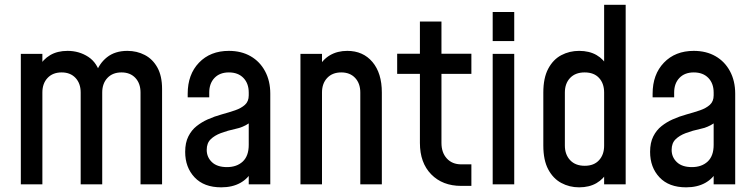

<svg xmlns="http://www.w3.org/2000/svg" viewBox="-20 -770 3150 802"><path d="M67 0V-545H157V-469L141.5 -489Q159.5 -522 189.8 -539.8Q220 -557.5 262 -557.5Q310.5 -557.5 348.8 -532.5Q387 -507.5 400.5 -453.5L378 -457.5Q393 -504 426.8 -530.8Q460.5 -557.5 512 -557.5Q552 -557.5 585 -540.2Q618 -523 637.5 -487.8Q657 -452.5 657 -398.5V0H567V-383.5Q567 -421.5 545.5 -444.5Q524 -467.5 487.5 -467.5Q450.5 -467.5 428.8 -444.5Q407 -421.5 407 -383.5V0H317V-383.5Q317 -421.5 295.5 -444.5Q274 -467.5 237.5 -467.5Q200.5 -467.5 178.8 -444.5Q157 -421.5 157 -383.5V0Z M904 12.5Q832 12.5 792.8 -29.2Q753.5 -71 753.5 -135.5Q753.5 -174 766.8 -200.2Q780 -226.5 801.2 -243.2Q822.5 -260 847 -271Q876 -284 906.2 -292.2Q936.5 -300.5 962 -309.2Q987.5 -318 1003.2 -332.2Q1019 -346.5 1019 -371.5V-383.5Q1019 -421.5 996.8 -444.5Q974.5 -467.5 936 -467.5Q898 -467.5 876 -444.5Q854 -421.5 854 -383.5V-363.5H764V-378.5Q764 -459 811.2 -508.2Q858.5 -557.5 936 -557.5Q988 -557.5 1026.8 -535.2Q1065.5 -513 1087.2 -472.5Q1109 -432 1109 -378.5V0H1019V-78.5L1034.5 -58.5Q1017 -24.5 983.8 -6Q950.5 12.5 904 12.5ZM928 -72Q969 -72 994 -95.2Q1019 -118.5 1019 -165V-254.5Q994.5 -238 963.2 -231.5Q932 -225 902.5 -214Q876 -204 859.8 -188Q843.5 -172 843.5 -144Q843.5 -113.5 865.2 -92.8Q887 -72 928 -72Z M1235 0V-545H1325V-467.5L1309 -485.5Q1327 -521 1358.2 -539.2Q1389.5 -557.5 1430.5 -557.5Q1496.5 -557.5 1535.8 -511Q1575 -464.5 1575 -383.5V0H1485V-383.5Q1485 -421.5 1463.5 -444.5Q1442 -467.5 1405.5 -467.5Q1368.5 -467.5 1346.8 -444.5Q1325 -421.5 1325 -383.5V0Z M1906.5 6.5Q1828.5 6.5 1781.2 -41.8Q1734 -90 1734 -173V-461.5H1639V-545.5H1734V-680H1824V-545.5H1949V-461.5H1824V-173Q1824 -132.5 1846.5 -108Q1869 -83.5 1906.5 -83.5H1949V6.5Z M2038 0V-545H2128V0ZM2038 -598.5V-720H2128V-598.5Z M2399 12.5Q2358.5 12.5 2324.5 -5.8Q2290.5 -24 2270 -62.5Q2249.5 -101 2249.5 -162V-383.5Q2249.5 -444.5 2270 -483Q2290.5 -521.5 2324.5 -539.5Q2358.5 -557.5 2399 -557.5Q2441.5 -557.5 2471.8 -540Q2502 -522.5 2519 -490.5L2503.5 -470V-750H2593.5V0H2503.5V-75L2519 -54.5Q2502 -23 2471.8 -5.2Q2441.5 12.5 2399 12.5ZM2422.5 -77.5Q2461 -77.5 2482.2 -100.8Q2503.5 -124 2503.5 -161.5V-383.5Q2503.5 -421.5 2482.2 -444.5Q2461 -467.5 2422 -467.5Q2383.5 -467.5 2361.5 -444.5Q2339.5 -421.5 2339.5 -383.5V-162Q2339.5 -124.5 2361.5 -101Q2383.5 -77.5 2422.5 -77.5Z M2846 12.5Q2774 12.5 2734.8 -29.2Q2695.5 -71 2695.5 -135.5Q2695.5 -174 2708.8 -200.2Q2722 -226.5 2743.2 -243.2Q2764.5 -260 2789 -271Q2818 -284 2848.2 -292.2Q2878.5 -300.5 2904 -309.2Q2929.5 -318 2945.2 -332.2Q2961 -346.5 2961 -371.5V-383.5Q2961 -421.5 2938.8 -444.5Q2916.5 -467.5 2878 -467.5Q2840 -467.5 2818 -444.5Q2796 -421.5 2796 -383.5V-363.5H2706V-378.5Q2706 -459 2753.2 -508.2Q2800.5 -557.5 2878 -557.5Q2930 -557.5 2968.8 -535.2Q3007.5 -513 3029.2 -472.5Q3051 -432 3051 -378.5V0H2961V-78.5L2976.5 -58.5Q2959 -24.5 2925.8 -6Q2892.5 12.5 2846 12.5ZM2870 -72Q2911 -72 2936 -95.2Q2961 -118.5 2961 -165V-254.5Q2936.5 -238 2905.2 -231.5Q2874 -225 2844.5 -214Q2818 -204 2801.8 -188Q2785.5 -172 2785.5 -144Q2785.5 -113.5 2807.2 -92.8Q2829 -72 2870 -72Z"/></svg>

Font: Mohave Light Medium
Style: Regular
Weight: 500
Version: Version 2.003